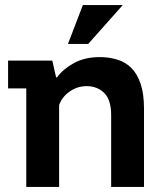

<svg xmlns="http://www.w3.org/2000/svg" viewBox="-20 -740 640 760"><path d="M12 -500H187L202 -434H206Q229 -466 272 -490Q315 -514 375 -514Q412 -514 444.5 -504Q477 -494 500 -471Q523 -448 536.5 -408.5Q550 -369 550 -311V0H420V-284Q420 -345 392.5 -372Q365 -399 323 -399Q286 -399 255.5 -377.5Q225 -356 214 -324V0H84V-390H12ZM308 -720H466L329 -566H249Z"/></svg>

Font: PT Mono
Style: Bold
Weight: 700
Monospace: yes
Designer: A.Korolkova, I.Chaeva
Foundry: ParaType Ltd
Version: Version 1.000 OFL